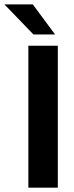

<svg xmlns="http://www.w3.org/2000/svg" viewBox="-78 -865 339 885"><path d="M188.5 -654.3H52.7V-122.1C52.7 -82 52.7 -40 52.7 0H188.5ZM76.2 -706.1H175.8L73.2 -844.7H-57.6Z"/></svg>

Font: Sen-gleads
Style: Bold
Weight: 700
Designer: Kosal Sen, Philatype
Foundry: Philatype
Version: Version 1.004; ttfautohint (v1.8.3)